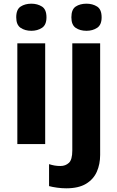

<svg xmlns="http://www.w3.org/2000/svg" viewBox="-20 -781 637 1041"><path d="M150 -761Q183 -761 207.5 -745.5Q232 -730 232 -687Q232 -646 207.5 -630Q183 -614 150 -614Q116 -614 92 -630Q68 -646 68 -687Q68 -730 92 -745.5Q116 -761 150 -761ZM225 -546V0H74V-546ZM367 -687Q367 -730 390.5 -745.5Q414 -761 449 -761Q482 -761 506.5 -745.5Q531 -730 531 -687Q531 -646 506.5 -630Q482 -614 449 -614Q414 -614 390.5 -630Q367 -646 367 -687ZM339 240Q315 240 289.5 236.5Q264 233 246 228V109Q262 114 276 116.5Q290 119 308 119Q335 119 353.5 102Q372 85 372 35V-546H523V59Q523 109 505 150Q487 191 446.5 215.5Q406 240 339 240Z"/></svg>

Font: Noto Sans Cherokee
Style: Bold
Weight: 700
Designer: Monotype Design Team
Foundry: Monotype Imaging Inc.
Version: Version 2.001; ttfautohint (v1.8.4.7-5d5b)